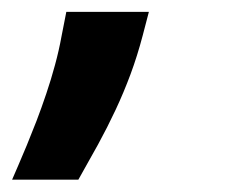

<svg xmlns="http://www.w3.org/2000/svg" viewBox="-42 -119 372 317"><path d="M-22 177.6Q-18.1 168.3 -11.7 153.8Q-5.3 139.2 2.3 120.7Q9.9 102.3 18.3 80.6Q26.6 58.9 34.4 35.7Q42.3 12.4 48.8 -11.7Q55.4 -35.9 59.7 -59.7L67.5 -99.4H203.8L193.5 -60Q184.7 -26.6 173.5 3.6Q162.3 33.7 148.8 62.5Q135.3 91.3 119.9 119.5Q104.4 147.7 87.4 177.6Z"/></svg>

Font: Inter P Extra Bold
Style: Italic
Weight: 800
Italic angle: 9.39999°
Designer: Rasmus Andersson
Foundry: rsms
Version: Version 3.018;git-588b23468